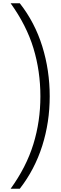

<svg xmlns="http://www.w3.org/2000/svg" viewBox="-20 -886 376 1174"><path d="M284 -297Q284 -138 238 6.5Q192 151 101 268H45Q141 135 184 -4.5Q227 -144 227 -297Q227 -451 184.5 -591Q142 -731 45 -866H101Q193 -749 238.5 -602.5Q284 -456 284 -297Z"/></svg>

Font: Noto Sans Telugu UI SemiCondensed Light
Style: Regular
Weight: 300
Width: 4
Designer: Jelle Bosma - Monotype Design Team
Foundry: Monotype Imaging Inc.
Version: Version 2.005; ttfautohint (v1.8.4.7-5d5b)